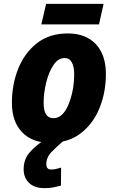

<svg xmlns="http://www.w3.org/2000/svg" viewBox="-20 -733 608 999"><path d="M240 10Q337 10 401.5 -40.5Q466 -91 498.5 -172.5Q531 -254 531 -347Q531 -448 478.5 -503.5Q426 -559 333 -559Q237 -559 172.5 -508.5Q108 -458 75 -376Q42 -294 42 -198Q42 -100 95 -45Q148 10 240 10ZM258 -118Q207 -118 207 -197Q207 -248 220 -302Q233 -356 257.5 -393.5Q282 -431 316 -431Q342 -431 354 -408Q366 -385 366 -348Q366 -262 336.5 -190Q307 -118 258 -118ZM195 -606 220 -713H519L495 -606ZM212 246Q238 246 257.5 242Q277 238 297 233L298 139Q285 143 272.5 146Q260 149 246 149Q221 149 221 121Q221 86 248 58Q275 30 310 0H204Q160 29 131.5 63.5Q103 98 103 148Q103 191 131 218.5Q159 246 212 246Z"/></svg>

Font: Noto Sans Display Extra
Style: Italic
Weight: 800
Italic angle: -12°
Designer: Monotype Design Team
Foundry: Monotype Imaging Inc.
Version: Version 1.900